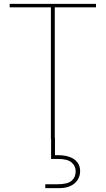

<svg xmlns="http://www.w3.org/2000/svg" viewBox="-20 -720 547 992"><path d="M243 0V-682H30V-700H476V-682H263V0ZM214 252V232H277Q329 232 350 214Q371 196 371 165Q371 138 350 119.5Q329 101 277 101H244V-8H264V82Q308 80 337 90Q366 100 380 119Q394 138 394 164Q394 188 382 208Q370 228 346 240Q322 252 286 252Z"/></svg>

Font: DM Sans 17pt Thin
Style: Regular
Weight: 250
Version: Version 4.004;gftools[0.9.30]